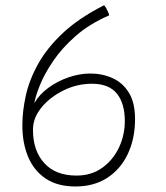

<svg xmlns="http://www.w3.org/2000/svg" viewBox="-20 -688 617 713"><path d="M385.5 -631Q312.5 -599.5 261.2 -554.5Q210 -509.5 177.5 -461.5Q145 -413.5 128.2 -371.8Q111.5 -330 107.5 -305Q126 -337.5 160 -362.2Q194 -387 235 -401Q276 -415 315.5 -415Q359.5 -415 397.2 -398.2Q435 -381.5 458.2 -344.5Q481.5 -307.5 481.5 -245.5Q481.5 -174 455 -117.2Q428.5 -60.5 379 -28Q329.5 4.5 260 4.5Q194 4.5 150.2 -24.5Q106.5 -53.5 84.8 -104.8Q63 -156 63 -223Q63 -274.5 75.8 -332.8Q88.5 -391 121.5 -450.5Q154.5 -510 214 -565.8Q273.5 -621.5 366.5 -668.5Q370.5 -664.5 374.5 -657.5Q378.5 -650.5 381.5 -643.2Q384.5 -636 385.5 -631ZM137.5 -293Q120.5 -273 111.5 -252Q102.5 -231 102.5 -205Q102.5 -128.5 144.5 -82.2Q186.5 -36 264 -36Q319.5 -36 359.8 -65Q400 -94 421.8 -140.2Q443.5 -186.5 443.5 -238.5Q443.5 -304 414 -340.5Q384.5 -377 321.5 -377Q266.5 -377 217.5 -353Q168.5 -329 137.5 -293Z"/></svg>

Font: Grandstander Thin Thin
Style: Regular
Weight: 250
Version: Version 1.200